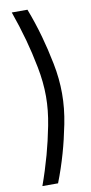

<svg xmlns="http://www.w3.org/2000/svg" viewBox="-97 -789 454 953"><g transform="rotate(-10 130.0 -312.5)"><path d="M115 -750Q142 -680 163 -605Q181 -541 196.5 -463.5Q212 -386 212 -311Q212 -236 196.5 -158.5Q181 -81 163 -18Q142 56 115 125H36Q62 53 83 -23Q101 -88 116 -164.5Q131 -241 131 -311Q131 -382 116 -459Q101 -536 83 -601Q62 -677 36 -750Z"/></g></svg>

Font: TitilliumText22L 400 wt
Style: 400 wt
Weight: 400
Designer: Campivisivi
Foundry: Campivisivi
Version: 1.000